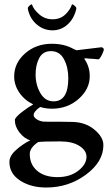

<svg xmlns="http://www.w3.org/2000/svg" viewBox="-20 -629 500 866"><path d="M304.7 -609.4Q309.6 -609.4 316.9 -603Q324.2 -596.7 324.2 -591.8Q324.2 -586.9 323.2 -585Q312.5 -543 283.7 -517.6Q254.9 -492.2 216.8 -492.2Q177.7 -492.2 147 -517.6Q116.2 -543 106.4 -585Q105.5 -586.9 105.5 -591.8Q105.5 -596.7 112.3 -603Q119.1 -609.4 124 -609.4Q130.9 -586.9 156.7 -564.5Q182.6 -542 216.8 -542Q252 -542 274.4 -563.5Q296.9 -585 304.7 -609.4ZM210 -398.4Q173.8 -398.4 157.2 -367.7Q140.6 -336.9 140.6 -293Q140.6 -246.1 162.1 -209Q183.6 -171.9 221.7 -171.9Q288.1 -171.9 288.1 -276.4Q288.1 -325.2 268.6 -361.8Q249 -398.4 210 -398.4ZM251 8.8Q171.9 8.8 152.3 11.7Q114.3 37.1 114.3 65.4Q114.3 113.3 147.9 141.6Q181.6 169.9 239.3 169.9Q295.9 169.9 333 141.1Q370.1 112.3 370.1 78.1Q370.1 49.8 338.4 29.3Q306.6 8.8 251 8.8ZM305.7 -79.1Q365.2 -78.1 405.8 -44.4Q446.3 -10.7 446.3 25.4Q446.3 100.6 367.7 158.7Q289.1 216.8 188.5 216.8Q119.1 216.8 70.8 185.5Q22.5 154.3 22.5 101.6Q22.5 74.2 51.8 47.9Q81.1 21.5 116.2 3.9Q89.8 -3.9 68.4 -30.8Q46.9 -57.6 46.9 -89.8Q51.8 -102.5 78.6 -123.5Q105.5 -144.5 129.9 -158.2Q90.8 -176.8 67.4 -210.9Q43.9 -245.1 43.9 -284.2Q43.9 -344.7 93.3 -388.2Q142.6 -431.6 213.9 -431.6Q270.5 -431.6 311.5 -408.2Q324.2 -402.3 325.2 -402.3L438.5 -416Q448.2 -412.1 448.2 -406.2Q448.2 -399.4 439.9 -382.3Q431.6 -365.2 424.8 -361.3Q417 -362.3 403.3 -363.3Q389.6 -364.3 380.9 -364.7Q372.1 -365.2 366.2 -366.2Q360.4 -366.2 360.4 -363.3Q384.8 -329.1 384.8 -285.2Q384.8 -227.5 335 -183.1Q285.2 -138.7 213.9 -138.7Q186.5 -138.7 161.1 -146.5Q131.8 -126 131.8 -109.4Q131.8 -99.6 147.5 -89.8Q163.1 -80.1 184.6 -80.1Q266.6 -80.1 305.7 -79.1Z"/></svg>

Font: Crimson
Style: Semibold
Weight: 600
Version: Version 0.8